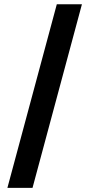

<svg xmlns="http://www.w3.org/2000/svg" viewBox="-20 -782 424 911"><path d="M368.7 -761.7 134.3 109.4H15.1L249.5 -761.7Z"/></svg>

Font: Inter
Style: 650
Weight: 650
Designer: Rasmus Andersson
Foundry: rsms
Version: Version 4.001;git-66647c0bb